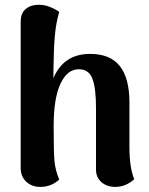

<svg xmlns="http://www.w3.org/2000/svg" viewBox="-20 -752 611 788"><path d="M145 15.1Q110.4 15.1 87.6 -6.3Q64.9 -27.8 64.9 -63V-662.1Q64.5 -694.3 82 -711.9Q99.6 -729.5 128.9 -731.9Q156.7 -734.4 182.1 -724.6Q207.5 -714.8 223.1 -703.1Q209.5 -657.7 204.8 -601.6Q200.2 -545.4 199.2 -458V-431.2Q241.2 -530.8 350.1 -530.8Q432.1 -530.8 471.7 -481Q511.2 -431.2 511.2 -331.1V-146Q511.2 -66.4 530.8 -16.1Q495.6 15.1 453.1 15.1Q418.9 15.1 396.5 -4.4Q374 -23.9 374 -56.2V-309.1Q374 -391.1 359.1 -429.4Q344.2 -467.8 303.2 -467.8Q255.9 -467.8 228 -408Q200.2 -348.1 200.2 -234.9Q200.2 -128.4 203.6 -90.8Q207 -53.2 223.1 -15.1Q190.4 15.1 145 15.1Z"/></svg>

Font: Arima
Style: Bold
Weight: 700
Designer: Joana Correia and Natanael Gama
Foundry: NDISCOVER
Version: Version 1.100;Glyphs 3.1.2 (3151)